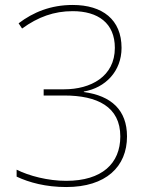

<svg xmlns="http://www.w3.org/2000/svg" viewBox="-20 -744 610 774"><path d="M470 -551C470 -665 393 -724 273 -724C185 -724 114 -695 55 -650L69 -629C134 -676 198 -699 273 -699C375 -699 443 -651 443 -551C443 -435 345 -384 239 -384H156V-359H239C372 -359 465 -314 465 -194C465 -85 391 -15 247 -15C173 -15 97 -35 47 -60V-32C98 -8 165 10 247 10C407 10 492 -72 492 -194C492 -300 429 -358 318 -373V-375C405 -390 470 -457 470 -551Z"/></svg>

Font: Noto Sans Arabic Thin
Style: Regular
Weight: 100
Designer: Monotype Design Team, Nadine Chahine, Nizar Qandah and Khaled Hosny
Foundry: Monotype Imaging Inc.
Version: Version 2.012